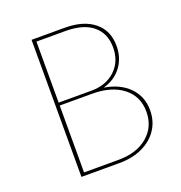

<svg xmlns="http://www.w3.org/2000/svg" viewBox="-121 -762 816 866"><g transform="rotate(-20 287.0 -329.0)"><path d="M518 -177Q518 -125 491.5 -85Q465 -45 417 -22.5Q369 0 306 0H124V-658H283Q373 -658 424 -616.5Q475 -575 475 -502Q475 -443 443 -401Q411 -359 356 -344Q431 -332 474.5 -287.5Q518 -243 518 -177ZM142 -643V-350H299Q370 -350 414 -391.5Q458 -433 458 -500Q458 -568 412.5 -605.5Q367 -643 282 -643ZM500 -177Q500 -250 445.5 -293Q391 -336 298 -336H142V-15H307Q395 -15 447.5 -59.5Q500 -104 500 -177Z"/></g></svg>

Font: Ysabeau Infant Thin
Style: Regular
Weight: 200
Designer: Christian Thalmann (Catharsis Fonts)
Version: Version 0.003